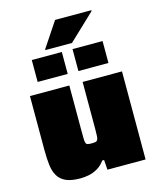

<svg xmlns="http://www.w3.org/2000/svg" viewBox="-129 -976 887 1074"><g transform="rotate(-15 314.0 -438.5)"><path d="M203 8Q150 8 119 -6Q88 -20 72.5 -46.5Q57 -73 52.5 -111Q48 -149 48 -197V-510H276V-242Q276 -214 276.5 -198Q277 -182 280.5 -175Q284 -168 291.5 -166.5Q299 -165 313 -165Q327 -165 335 -166.5Q343 -168 347 -174.5Q351 -181 352 -196Q353 -211 353 -238V-510H581V0H360L356 -57H345Q327 -31 302 -16.5Q277 -2 251 3Q225 8 203 8ZM110 -575V-702H284V-575ZM346 -575V-702H520V-575ZM198 -736V-741L294 -885H504V-880L352 -736Z"/></g></svg>

Font: Saira SemiExpanded Black
Style: Regular
Weight: 900
Width: 6
Designer: Hector Gatti with collaboration of the Omnibus-Type team
Foundry: Omnibus-Type
Version: Version 1.101